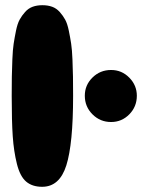

<svg xmlns="http://www.w3.org/2000/svg" viewBox="-20 -720 571 738"><path d="M142 -2Q209 -2 235 -84.5Q261 -167 261 -351Q261 -397 260.5 -425.5Q260 -454 258.5 -491.5Q257 -529 253.5 -552Q250 -575 244.5 -602Q239 -629 230.5 -644.5Q222 -660 209.5 -674Q197 -688 180.5 -694Q164 -700 143 -700Q122 -700 105.5 -694Q89 -688 76.5 -674Q64 -660 55.5 -644.5Q47 -629 41.5 -602Q36 -575 32.5 -552Q29 -529 27.5 -491.5Q26 -454 25.5 -425.5Q25 -397 25 -351Q25 -254 29 -196Q33 -138 45 -90Q57 -42 80.5 -22Q104 -2 142 -2ZM407 -251Q448 -251 477 -280.5Q506 -310 506 -352Q506 -392 477 -421.5Q448 -451 407 -451Q365 -451 335.5 -422Q306 -393 306 -352Q306 -310 335.5 -280.5Q365 -251 407 -251Z"/></svg>

Font: Cherry Bomb
Style: Regular
Weight: 400
Designer: satsuyako
Foundry: satsuyako
Version: Version 4.0